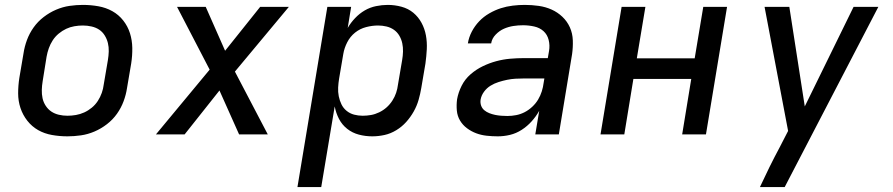

<svg xmlns="http://www.w3.org/2000/svg" viewBox="-20 -548 3640 783"><path d="M255 8Q223 8 192 2.5Q161 -3 135.5 -17.5Q110 -32 91.5 -55.5Q73 -79 63.5 -107.5Q54 -136 54 -167.5Q54 -199 59 -231L76 -331Q80 -358 90 -385Q100 -412 117 -436Q134 -460 158 -478.5Q182 -497 209 -508.5Q236 -520 263.5 -524Q291 -528 318 -528Q350 -528 381 -522.5Q412 -517 438 -502.5Q464 -488 482.5 -464.5Q501 -441 510 -412.5Q519 -384 519.5 -352.5Q520 -321 515 -289L498 -189Q494 -162 484 -135Q474 -108 457 -84Q440 -60 416 -41.5Q392 -23 365 -11.5Q338 0 310 4Q282 8 255 8ZM255 -76Q272 -76 289.5 -79Q307 -82 323.5 -89.5Q340 -97 354.5 -109Q369 -121 379 -136.5Q389 -152 395 -169Q401 -186 403 -203L420 -303Q423 -321 423.5 -338.5Q424 -356 420 -372.5Q416 -389 407 -403.5Q398 -418 384.5 -427Q371 -436 353.5 -440Q336 -444 318 -444Q301 -444 283.5 -441Q266 -438 250 -430.5Q234 -423 219.5 -411Q205 -399 195 -383.5Q185 -368 179 -351Q173 -334 170 -317L154 -217Q151 -199 150.5 -181.5Q150 -164 153.5 -147.5Q157 -131 166.5 -116.5Q176 -102 189.5 -93Q203 -84 220 -80Q237 -76 255 -76Z M616 0 835 -264 702 -520H819L898 -341L1041 -520H1158L938 -256L1072 0H955L875 -179L733 0Z M1193 215 1315 -520H1412L1398 -434Q1410 -455 1428 -474Q1446 -493 1467.5 -505.5Q1489 -518 1513.5 -523Q1538 -528 1561 -528Q1590 -528 1617.5 -520.5Q1645 -513 1665.5 -496Q1686 -479 1699 -455Q1712 -431 1717 -403.5Q1722 -376 1720.5 -347Q1719 -318 1715 -289L1698 -189Q1694 -165 1687 -140.5Q1680 -116 1667 -93Q1654 -70 1636.5 -50.5Q1619 -31 1596 -17Q1573 -3 1548 2.5Q1523 8 1498 8Q1470 8 1443.5 1Q1417 -6 1396 -22.5Q1375 -39 1362.5 -63Q1350 -87 1345 -114L1290 215ZM1459 -76Q1476 -76 1493 -79Q1510 -82 1526.5 -90Q1543 -98 1556.5 -110Q1570 -122 1580 -137.5Q1590 -153 1595.5 -169.5Q1601 -186 1603 -203L1620 -303Q1623 -320 1623.5 -337.5Q1624 -355 1620.5 -371.5Q1617 -388 1608.5 -402.5Q1600 -417 1586.5 -426.5Q1573 -436 1556 -440Q1539 -444 1522 -444Q1498 -444 1473 -437.5Q1448 -431 1428 -415Q1408 -399 1396 -375.5Q1384 -352 1380 -328L1363 -228Q1360 -210 1359 -191.5Q1358 -173 1361.5 -155.5Q1365 -138 1372.5 -122.5Q1380 -107 1393.5 -96Q1407 -85 1424 -80.5Q1441 -76 1459 -76Z M2010 8Q1987 8 1964.5 5.5Q1942 3 1922 -4.5Q1902 -12 1884.5 -25Q1867 -38 1856 -56.5Q1845 -75 1843 -97.5Q1841 -120 1844 -143Q1849 -171 1862.5 -198Q1876 -225 1899 -245Q1922 -265 1949 -278Q1976 -291 2004 -298.5Q2032 -306 2060.5 -308.5Q2089 -311 2117 -311H2214L2219 -340Q2223 -363 2217.5 -385Q2212 -407 2196.5 -421Q2181 -435 2158.5 -440Q2136 -445 2113 -445Q2093 -445 2073.5 -442Q2054 -439 2035.5 -431Q2017 -423 2001.5 -407Q1986 -391 1983 -371H1888Q1892 -396 1904 -419Q1916 -442 1934 -461Q1952 -480 1975.5 -493.5Q1999 -507 2022.5 -514.5Q2046 -522 2071 -525Q2096 -528 2120 -528Q2149 -528 2177 -524Q2205 -520 2229.5 -509Q2254 -498 2273.5 -479.5Q2293 -461 2304 -436.5Q2315 -412 2316 -383.5Q2317 -355 2313 -327L2259 0H2163L2179 -96Q2166 -73 2148 -53Q2130 -33 2107.5 -18.5Q2085 -4 2060 2Q2035 8 2010 8ZM2049 -75Q2067 -75 2085 -78.5Q2103 -82 2119.5 -90.5Q2136 -99 2150.5 -112.5Q2165 -126 2174.5 -142Q2184 -158 2189.5 -175.5Q2195 -193 2197 -210L2200 -228H2116Q2099 -228 2082 -227Q2065 -226 2048 -222.5Q2031 -219 2013.5 -213.5Q1996 -208 1980.5 -198.5Q1965 -189 1954 -174Q1943 -159 1940 -142Q1938 -129 1942 -117.5Q1946 -106 1955 -98.5Q1964 -91 1975.5 -86.5Q1987 -82 1999 -79.5Q2011 -77 2024 -76Q2037 -75 2049 -75Z M2429 0 2515 -520H2612L2577 -310H2813L2848 -520H2945L2859 0H2762L2799 -226H2563L2526 0Z M3079 215Q3098 174 3118 133.5Q3138 93 3160 52L3194 -14L3098 -520H3199L3262 -114L3461 -520H3562L3180 215Z"/></svg>

Font: Iosevka Md Ex Obl
Style: Regular
Weight: 500
Width: 7
Italic angle: -9°
Monospace: yes
Designer: Belleve Invis
Foundry: Belleve Invis
Version: Version 32.5.0; ttfautohint (v1.8.4)